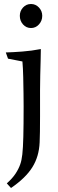

<svg xmlns="http://www.w3.org/2000/svg" viewBox="-20 -679 289 959"><path d="M184 -434Q184 -415 183 -379Q182 -343 181 -302.5Q180 -262 180 -228Q180 -210 180 -174.5Q180 -139 180 -98Q180 -57 179.5 -21.5Q179 14 178 32Q175 103 141.5 156.5Q108 210 35 260L14 237Q42 212 57.5 188.5Q73 165 81 142Q88 123 91.5 92Q95 61 96.5 4Q98 -53 98 -149Q98 -171 97.5 -210.5Q97 -250 96 -294Q95 -338 92 -372L20 -386L9 -417Q44 -418 91 -421.5Q138 -425 184 -434ZM135 -539Q111 -539 95 -557Q79 -575 79 -600Q79 -624 95 -641.5Q111 -659 135 -659Q158 -659 174.5 -641.5Q191 -624 191 -600Q191 -575 174.5 -557Q158 -539 135 -539Z"/></svg>

Font: Ruwudu
Style: Regular
Weight: 400
Designer: Becca Hirsbrunner Spalinger
Foundry: SIL International
Version: Version 3.000